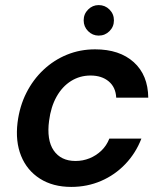

<svg xmlns="http://www.w3.org/2000/svg" viewBox="-20 -723 641 755"><path d="M260 12Q188 12 137 -20.5Q86 -53 63 -110Q40 -167 49 -241Q57 -305 83.5 -357.5Q110 -410 151 -448.5Q192 -487 243.5 -508Q295 -529 354 -529Q450 -529 506 -478.5Q562 -428 563 -339H437Q435 -380 407.5 -403Q380 -426 336 -426Q294 -426 259.5 -404.5Q225 -383 202.5 -343Q180 -303 173 -248Q168 -211 172.5 -181.5Q177 -152 191 -131.5Q205 -111 226.5 -100.5Q248 -90 277 -90Q306 -90 332 -100.5Q358 -111 378.5 -130.5Q399 -150 410 -178H536Q514 -121 473 -78Q432 -35 377.5 -11.5Q323 12 260 12ZM368 -583Q344 -583 326.5 -600.5Q309 -618 309 -643Q309 -668 326.5 -685.5Q344 -703 368 -703Q393 -703 410.5 -685.5Q428 -668 428 -643Q428 -618 410.5 -600.5Q393 -583 368 -583Z"/></svg>

Font: DM Sans 11pt SemiBold
Style: Italic
Weight: 600
Italic angle: -10°
Version: Version 4.004;gftools[0.9.30]